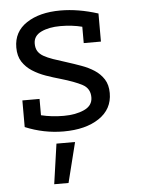

<svg xmlns="http://www.w3.org/2000/svg" viewBox="-54 -582 646 856"><g transform="rotate(-5 269.0 -153.5)"><path d="M38.5 -391Q38.5 -461.5 96.8 -500Q155.1 -538.5 248.7 -538.5Q328.2 -538.5 416.7 -510.3V-384.6H339.7V-457.7Q294.9 -469.2 242.3 -469.2Q191 -469.2 156.4 -452.6Q121.8 -435.9 121.8 -401.3Q121.8 -380.8 130.1 -367.3Q138.5 -353.8 155.1 -344.2Q171.8 -334.6 197.4 -325.6Q223.1 -316.7 256.4 -306.4Q288.5 -296.2 320.5 -284.6Q352.6 -273.1 378.2 -256.4Q403.8 -239.7 419.9 -214.7Q435.9 -189.7 435.9 -152.6Q435.9 -80.8 375.6 -40.4Q315.4 0 216.7 0Q128.2 0 44.9 -34.6V-153.8H121.8V-80.8Q169.2 -69.2 223.1 -69.2Q276.9 -69.2 314.7 -86.5Q352.6 -103.8 352.6 -141Q352.6 -180.8 318.6 -198.7Q284.6 -216.7 223.1 -234.6Q191 -243.6 158.3 -255.1Q125.6 -266.7 98.7 -284Q71.8 -301.3 55.1 -326.9Q38.5 -352.6 38.5 -391ZM179.5 51.3H262.8L217.9 230.8H153.8Z"/></g></svg>

Font: Slabo 13px
Style: Regular
Weight: 400
Designer: John Hudson
Foundry: Tiro Typeworks Ltd.
Version: Version 1.02 Build 005a